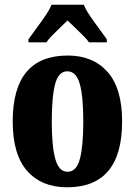

<svg xmlns="http://www.w3.org/2000/svg" viewBox="-20 -786 573 816"><path d="M265 10Q157 10 95.5 -59.5Q34 -129 34 -270Q34 -550 268 -550Q375 -550 437 -480.5Q499 -411 499 -270Q499 10 265 10ZM267 -56Q305 -56 319.5 -110.5Q334 -165 334 -270Q334 -376 319 -429.5Q304 -483 266 -483Q229 -483 214.5 -429.5Q200 -376 200 -270Q200 -165 215 -110.5Q230 -56 267 -56ZM101 -619Q114 -638 133.5 -664Q153 -690 171.5 -717Q190 -744 199 -766H336Q345 -744 363.5 -717Q382 -690 401.5 -664Q421 -638 434 -619V-606H358Q353 -615 335.5 -632.5Q318 -650 299 -668.5Q280 -687 267 -699Q254 -686 236 -669Q218 -652 202 -635.5Q186 -619 177 -606H101Z"/></svg>

Font: Noto Serif Sinhala ExtraCondensed Black
Style: Regular
Weight: 900
Width: 2
Designer: Jelle Bosma - Monotype Design Team
Foundry: Monotype Imaging Inc.
Version: Version 2.007; ttfautohint (v1.8.4.7-5d5b)